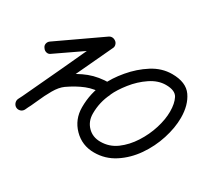

<svg xmlns="http://www.w3.org/2000/svg" viewBox="-75 -397 582 536"><g transform="rotate(30 216.0 -129.0)"><path d="M5 -161Q0 -167 1.5 -174Q3 -181 9 -185Q43 -209 76.5 -232Q110 -255 144 -279Q150 -283 157 -281.5Q164 -280 168 -274Q173 -268 171.5 -261Q170 -254 164 -250Q130 -227 96.5 -203.5Q63 -180 29 -157Q23 -152 16 -153.5Q9 -155 5 -161ZM161 -280Q168 -277 170.5 -270.5Q173 -264 170 -257Q138 -189 106.5 -121.5Q75 -54 44 13Q41 20 34 22.5Q27 25 20 22Q14 19 11.5 12Q9 5 12 -1Q44 -69 75.5 -136.5Q107 -204 138 -272Q141 -278 148 -280.5Q155 -283 161 -280ZM12 -2Q22 -21 33 -45Q44 -69 57.5 -90.5Q71 -112 88 -124Q118 -146 147 -157Q176 -168 213 -168Q220 -168 225.5 -162.5Q231 -157 231 -150Q231 -143 225.5 -138Q220 -133 213 -133Q182 -133 158 -123.5Q134 -114 108 -96Q94 -86 82.5 -66Q71 -46 61.5 -24Q52 -2 43 14Q40 21 33 23Q26 25 20 22Q13 18 11 11Q9 4 12 -2ZM397 -183Q397 -209 388.5 -225.5Q380 -242 350 -242Q325 -242 300.5 -225.5Q276 -209 257 -185Q238 -161 229 -141Q229 -141 229 -141Q229 -141 229 -141Q229 -141 229 -140.5Q229 -140 229 -140Q213 -108 213 -71Q213 -46 229 -29.5Q245 -13 270 -13Q299 -13 322 -30Q345 -47 362 -73.5Q379 -100 388 -129Q397 -158 397 -183ZM197 -155Q197 -155 197 -155Q197 -155 197 -155Q209 -182 233 -210.5Q257 -239 287 -258Q317 -277 350 -277Q395 -277 413.5 -250.5Q432 -224 432 -183Q432 -151 420.5 -115Q409 -79 387.5 -48Q366 -17 336 2.5Q306 22 270 22Q231 22 204.5 -5Q178 -32 178 -71Q178 -117 197 -156Q197 -156 197 -155.5Q197 -155 197 -155Z"/></g></svg>

Font: FRB American Cursive Guidelines Arrows
Style: Italic
Weight: 400
Italic angle: -25°
Version: Version 2.0;Modular Font Editor K font №1